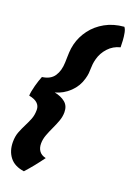

<svg xmlns="http://www.w3.org/2000/svg" viewBox="-188 -865 794 1156"><g transform="rotate(20 209.0 -287.0)"><path d="M126 225.5Q64 217 33.8 178.2Q3.5 139.5 3.5 81.5Q3.5 45.5 14.2 17.8Q25 -10 38 -35.5Q51 -61 61.8 -87.5Q72.5 -114 72.5 -148Q72.5 -200 0.5 -213.5Q0.5 -224 4 -243Q7.5 -262 12.5 -280Q17 -297 23 -315.2Q29 -333.5 34 -345Q87.5 -352 110.8 -387Q134 -422 135.5 -475.5Q136 -497 136.5 -512.2Q137 -527.5 137.5 -540Q138.5 -565 145.5 -594Q158.5 -646 192 -690.8Q225.5 -735.5 277.5 -764.5Q329.5 -793.5 397 -799Q406 -788.5 410.5 -765.8Q415 -743 416.5 -717.8Q418 -692.5 418 -675Q373 -664 342.8 -631Q312.5 -598 301.5 -556.5Q296.5 -537.5 294.8 -522.8Q293 -508 293 -494Q293 -479 291.5 -463.2Q290 -447.5 284 -426.5Q270 -374.5 230.2 -336.2Q190.5 -298 138.5 -284Q180.5 -276 207.2 -254.2Q234 -232.5 234 -191.5Q234 -163.5 223.8 -135.2Q213.5 -107 200.5 -79.5Q187 -51 176.5 -22.8Q166 5.5 166 33Q166 61.5 179.8 80.5Q193.5 99.5 222.5 106Q198.5 139 174.8 168.5Q151 198 126 225.5Z"/></g></svg>

Font: Grandstander ExtraBold
Style: Italic
Weight: 800
Italic angle: -15°
Designer: Tyler Finck
Foundry: Etcetera Type Co
Version: Version 1.200; ttfautohint (v1.8.3)